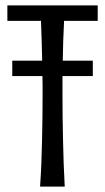

<svg xmlns="http://www.w3.org/2000/svg" viewBox="-20 -691 389 711"><path d="M211.4 -409.2V-335.9Q211.4 -298.3 211.9 -256.8Q212.4 -215.3 213.4 -172.1Q214.4 -128.9 215.8 -85.2Q217.3 -41.5 219.7 0H128.4Q131.3 -41.5 133.1 -85.2Q134.8 -128.9 135.7 -172.1Q136.7 -215.3 137.2 -256.8Q137.7 -298.3 137.7 -335.9Q137.7 -353 137.7 -371.6Q137.7 -390.1 137.2 -409.2H25.4V-466.3H136.2Q135.3 -502.9 134.3 -540Q133.3 -577.1 131.8 -613.8H7.3V-670.9H341.8V-613.8H217.3Q215.3 -577.1 214.1 -540Q212.9 -502.9 212.4 -466.3H323.7V-409.2Z"/></svg>

Font: Crushed
Style: Regular
Weight: 400
Width: 3
Designer: Astigmatic (AOETI)
Foundry: Astigmatic (AOETI)
Version: Version 001.000